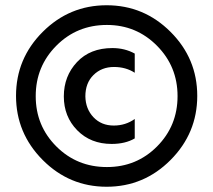

<svg xmlns="http://www.w3.org/2000/svg" viewBox="-20 -702 812 731"><path d="M493 -175Q457 -154 405 -154Q325 -154 274 -206Q223 -258 223 -335Q223 -412 273 -465.5Q323 -519 408 -519Q455 -519 493 -498V-425Q459 -447 414 -447Q367 -447 336 -416.5Q305 -386 305 -335Q306 -287 336 -255.5Q366 -224 413 -224Q458 -224 493 -249ZM629.5 -580.5Q731 -479 731 -337Q731 -195 629.5 -93Q528 9 386 9Q244 9 142.5 -93Q41 -195 41 -337Q41 -479 142.5 -580.5Q244 -682 386 -682Q528 -682 629.5 -580.5ZM387 -66Q500 -66 578 -144.5Q656 -223 656 -336Q656 -449 577.5 -528Q499 -607 387 -607Q273 -607 194.5 -528Q116 -449 116 -336Q116 -223 194.5 -144.5Q273 -66 387 -66Z"/></svg>

Font: Hind Madurai Medium
Style: Regular
Weight: 500
Designer: Jyotish Sonowal
Foundry: Indian Type Foundry
Version: Version 1.001;PS 1.0;hotconv 1.0.86;makeotf.lib2.5.63406; tt